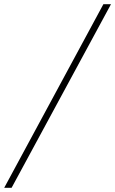

<svg xmlns="http://www.w3.org/2000/svg" viewBox="-93 -730 546 910"><path d="M-73 160 397 -710H433L-38 160Z"/></svg>

Font: Source Sans 3 Light
Style: Italic
Weight: 300
Italic angle: -11°
Designer: Paul D. Hunt
Foundry: Adobe
Version: Version 3.046;hotconv 1.0.118;makeotfexe 2.5.65603